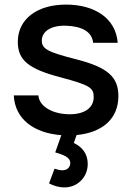

<svg xmlns="http://www.w3.org/2000/svg" viewBox="-20 -575 576 836"><path d="M261 241C315.5 241 362 198.5 362 138.5C362 95.5 339 65.5 301.5 47.5L313.5 13C428 2 495.5 -59.5 495.5 -156.5C495.5 -240 449 -281.5 313 -316.5C186.5 -348.5 162 -362.5 162 -398.5C162 -439.5 205 -465.5 268.5 -463C334.5 -460.5 380.5 -438.5 385.5 -388.5H492.5C484.5 -496 391.5 -555 267.5 -555C140.5 -555 57.5 -491 57.5 -393C57.5 -313.5 103.5 -275 243 -238.5C370 -204.5 388 -193.5 388 -152.5C388 -105.5 348.5 -77.5 283.5 -77.5C211.5 -77.5 151 -110 147 -159.5H40C45 -54.5 130.5 5 247 13.5L220.5 88.5C255 99 286 108.5 286 135.5C286 151 274 166.5 252 166.5C242.5 166.5 231 164 217.5 159.5L193.5 223.5C213 233.5 235 241 261 241Z"/></svg>

Font: Eudonet SemiBold
Style: Regular
Weight: 600
Designer: Mikhail Sharanda
Foundry: Mikhail Sharanda
Version: Version 4.503;Glyphs 3.1.2 (3151)